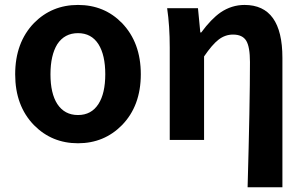

<svg xmlns="http://www.w3.org/2000/svg" viewBox="-20 -581 1264 797"><path d="M303.7 13.7Q195.3 13.7 121.1 -61.5Q43 -141.6 43 -272.5Q43 -404.3 121.1 -485.4Q195.3 -560.5 303.7 -560.5Q413.1 -560.5 486.3 -485.4Q564.5 -404.3 564.5 -272.9Q564.5 -141.6 486.3 -61.5Q412.1 13.7 303.7 13.7ZM303.7 -103.5Q359.4 -103.5 388.7 -149.4Q417 -193.4 417 -272.9Q417 -352.5 388.7 -397.5Q359.4 -443.4 303.7 -443.4Q248 -443.4 217.8 -397.5Q189.5 -351.6 189.5 -272.5Q189.5 -193.4 217.8 -149.4Q248 -103.5 303.7 -103.5Z M1007.8 196.3Q1017.6 -149.4 1017.6 -323.2Q1017.6 -386.7 1002 -412.1Q986.3 -437.5 947.3 -437.5Q914.1 -437.5 886.7 -416Q860.4 -395.5 827.1 -346.7V0H684.6V-383.8Q684.6 -473.6 673.8 -546.9H801.8L811.5 -446.3H815.4Q856.4 -502 895.5 -529.3Q941.4 -560.5 995.1 -560.5Q1152.3 -560.5 1152.3 -340.8V-72.3V196.3Z"/></svg>

Font: Bpmf GenSeki Gothic B
Style: B
Weight: 700
Foundry: But Ko
Version: Version 1.320